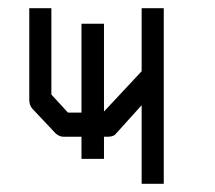

<svg xmlns="http://www.w3.org/2000/svg" viewBox="-20 -497 526 469"><path d="M179 -439H234V-224.5L326 -323V-477H380V-48H326V-240L261 -168Q255.5 -163 242 -163H234V-109H179V-163H135Q125 -163 116 -171L59.5 -231Q51.5 -239.5 51.5 -253V-477H105.5V-266L146 -222H179Z"/></svg>

Font: 3270 Nerd Font Mono SemCond
Style: Regular
Weight: 400
Monospace: yes
Version: Version 3.0.1;Nerd Fonts 3.1.1